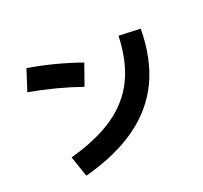

<svg xmlns="http://www.w3.org/2000/svg" viewBox="-153 -942 1244 1177"><g transform="rotate(-30 469.0 -353.5)"><path d="M744.1 -621.1 883.8 -590.8Q849.1 -400.4 757.3 -271Q665.5 -141.6 513.4 -68.6Q361.3 4.4 144.5 23.4L122.1 -119.1Q308.6 -136.7 434.1 -194.6Q559.6 -252.4 635 -356.7Q710.4 -460.9 744.1 -621.1ZM86.9 -600.6 156.2 -731.4Q322.8 -672.9 480.5 -584L407.2 -454.1Q257.8 -538.1 86.9 -600.6Z"/></g></svg>

Font: Pretendard ExtraBold
Style: Regular
Weight: 800
Designer: Base glyphs from Inter by Rasmus Andersson; Hangeul glyphs from Noto Sans CJK(Source Han Sans) by Jang Soo-young and Kan
Foundry: Kil Hyung-jin
Version: Version 1.309